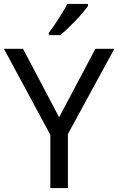

<svg xmlns="http://www.w3.org/2000/svg" viewBox="-20 -964 606 984"><path d="M283 -363 469 -714H566L328 -277V0H238V-273L0 -714H98ZM431 -934Q422 -920 405 -900Q388 -880 367.5 -858.5Q347 -837 326.5 -817.5Q306 -798 288 -784H230V-796Q245 -815 262.5 -841Q280 -867 297 -894.5Q314 -922 325 -944H431Z"/></svg>

Font: Noto Sans Sundanese
Style: Regular
Weight: 400
Designer: Monotype Design Team (Regular), Sérgio L. Martins (other weights)
Foundry: Monotype Imaging Inc.
Version: Version 2.003